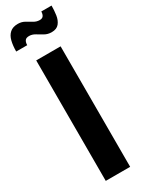

<svg xmlns="http://www.w3.org/2000/svg" viewBox="-280 -1083 849 1118"><g transform="rotate(-30 144.0 -524.0)"><path d="M63 0V-810H227V0ZM224 -907Q198 -907 177 -919Q156 -931 137 -942.5Q118 -954 98 -954Q77 -954 69.5 -942.5Q62 -931 62 -913H-12Q-12 -952 -4.5 -982.5Q3 -1013 22.5 -1030.5Q42 -1048 76 -1048Q101 -1048 120.5 -1037Q140 -1026 159 -1014.5Q178 -1003 199 -1003Q216 -1003 223.5 -1013.5Q231 -1024 231 -1042H300Q300 -1010 295.5 -979Q291 -948 274.5 -927.5Q258 -907 224 -907Z"/></g></svg>

Font: Oswald SemiBold
Style: Regular
Weight: 600
Designer: Vernon Adams
Foundry: Vernon Adams
Version: Version 4.103;gftools[0.9.33.dev8+g029e19f]